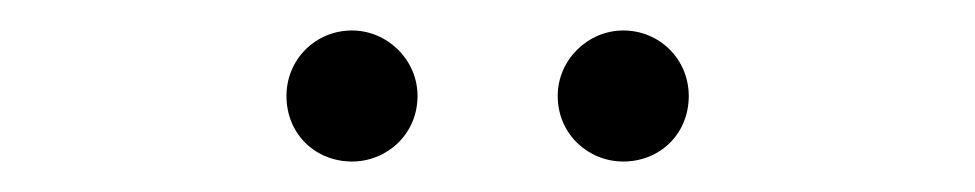

<svg xmlns="http://www.w3.org/2000/svg" viewBox="-20 -736 640 126"><path d="M389 -630C413 -630 432 -648 432 -673C432 -697 413 -716 389 -716C366 -716 346 -697 346 -673C346 -648 366 -630 389 -630ZM211 -630C234 -630 254 -648 254 -673C254 -697 234 -716 211 -716C187 -716 168 -697 168 -673C168 -648 187 -630 211 -630Z"/></svg>

Font: Chess Sans
Style: Regular
Weight: 400
Designer: Wolf Bōese
Foundry: Wolf Bōese
Version: Version 7.223;Glyphs 3.3 (3306)